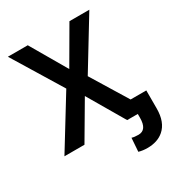

<svg xmlns="http://www.w3.org/2000/svg" viewBox="-213 -845 1101 1192"><g transform="rotate(-30 337.5 -249.0)"><path d="M167.5 -710.9H24.9L240.2 -358.4L20 0H163.6L316.9 -260.7L469.7 0H545.9V27.3C545.9 85.4 525.9 114.3 485.4 114.3C465.3 114.3 449.7 112.3 438 108.4L431.2 205.1C449.2 210.4 469.7 213.4 492.7 213.4C541 213.4 580.1 200.7 609.9 174.8C646.5 143.1 664.6 94.2 664.6 29.3V-100.1H552.2L394 -358.4L608.9 -710.9H466.3L316.9 -454.1Z"/></g></svg>

Font: Roboto Medium
Style: Regular
Weight: 500
Designer: Google
Version: Version 2.137; 2017